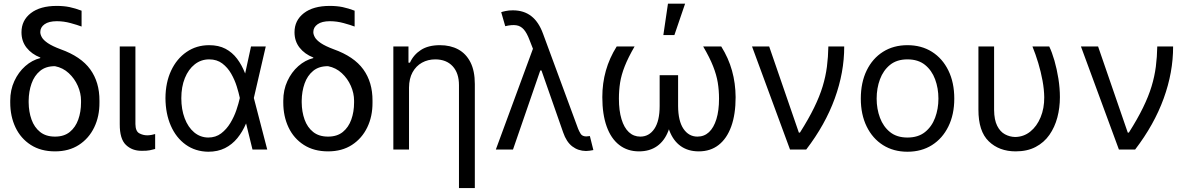

<svg xmlns="http://www.w3.org/2000/svg" viewBox="-20 -792 6290 1017"><path d="M93.8 -621.1Q93.8 -684.1 143.3 -722.4Q192.9 -760.7 280.3 -760.7Q318.4 -760.7 348.6 -754.4Q378.9 -748 412.1 -735.4V-651.4Q390.6 -659.7 354 -669.7Q317.4 -679.7 281.2 -679.7Q238.8 -679.7 216.1 -663.6Q193.4 -647.5 193.4 -622.1Q193.4 -609.4 201.7 -594.5Q210 -579.6 233.2 -563.7Q256.3 -547.9 300.8 -531.2Q408.7 -492.7 458 -424.6Q507.3 -356.4 506.8 -258.8V-249Q507.3 -175.8 479 -117.2Q450.7 -58.6 397.9 -24.4Q345.2 9.8 271.5 9.8Q196.3 9.8 143.1 -24.4Q89.8 -58.6 62 -117.2Q34.2 -175.8 34.2 -249V-258.8Q34.2 -315.4 55.9 -362.5Q77.6 -409.7 113.8 -441.7Q149.9 -473.6 193.4 -484.4V-487.3Q147.5 -505.4 120.6 -539.6Q93.8 -573.7 93.8 -621.1ZM131.8 -258.8V-249Q132.3 -199.7 147 -158.7Q161.6 -117.7 192.4 -93Q223.1 -68.4 271.5 -68.4Q319.3 -68.4 349.6 -93Q379.9 -117.7 394.5 -158.7Q409.2 -199.7 409.2 -249V-258.8Q409.2 -298.3 392.1 -337.2Q375 -376 344.2 -404.5Q313.5 -433.1 271.5 -441.4Q223.1 -441.9 192.4 -416.5Q161.6 -391.1 147 -349.4Q132.3 -307.6 131.8 -258.8Z M614.3 -545.9H697.3V-134.8Q697.8 -96.7 717.8 -85.9Q737.8 -75.2 759.8 -75.2Q771 -75.2 783.7 -77.6Q796.4 -80.1 801.8 -82V-2.9Q791 0.5 773.7 3.9Q756.3 7.3 730.5 6.8Q680.2 7.3 647 -24.4Q613.8 -56.2 614.3 -134.8Z M1083 11.7Q1014.6 10.7 963.6 -25.9Q912.6 -62.5 884.8 -126.2Q856.9 -189.9 856.4 -272.5Q856.9 -355 886.5 -418Q916 -481 968.3 -516.8Q1020.5 -552.7 1087.9 -552.7Q1138.2 -552.7 1174.3 -533.7Q1210.4 -514.6 1235.8 -481Q1261.2 -447.3 1278.3 -403.3H1311.5L1324.2 -274.4L1395.5 0H1317.4L1250 -274.4Q1244.6 -300.3 1233.9 -334.7Q1223.1 -369.1 1204.6 -401.6Q1186 -434.1 1157.5 -455.8Q1128.9 -477.5 1087.9 -477.5Q1044.9 -477.5 1011.5 -451.2Q978 -424.8 959.2 -378.4Q940.4 -332 940.4 -271.5Q940.4 -212.4 958.3 -165.3Q976.1 -118.2 1008.3 -91.1Q1040.5 -64 1083 -63.5Q1122.6 -63.5 1151.4 -85.4Q1180.2 -107.4 1200.2 -140.6Q1220.2 -173.8 1232.2 -209.2Q1244.1 -244.6 1250 -271.5L1309.6 -545.9H1387.7L1324.2 -271.5L1311.5 -137.7H1283.2Q1264.6 -93.8 1237.1 -60.1Q1209.5 -26.4 1171.4 -7.3Q1133.3 11.7 1083 11.7Z M1540 -621.1Q1540 -684.1 1589.6 -722.4Q1639.2 -760.7 1726.6 -760.7Q1764.6 -760.7 1794.9 -754.4Q1825.2 -748 1858.4 -735.4V-651.4Q1836.9 -659.7 1800.3 -669.7Q1763.7 -679.7 1727.5 -679.7Q1685.1 -679.7 1662.4 -663.6Q1639.6 -647.5 1639.6 -622.1Q1639.6 -609.4 1647.9 -594.5Q1656.2 -579.6 1679.4 -563.7Q1702.6 -547.9 1747.1 -531.2Q1855 -492.7 1904.3 -424.6Q1953.6 -356.4 1953.1 -258.8V-249Q1953.6 -175.8 1925.3 -117.2Q1897 -58.6 1844.2 -24.4Q1791.5 9.8 1717.8 9.8Q1642.6 9.8 1589.4 -24.4Q1536.1 -58.6 1508.3 -117.2Q1480.5 -175.8 1480.5 -249V-258.8Q1480.5 -315.4 1502.2 -362.5Q1523.9 -409.7 1560.1 -441.7Q1596.2 -473.6 1639.6 -484.4V-487.3Q1593.8 -505.4 1566.9 -539.6Q1540 -573.7 1540 -621.1ZM1578.1 -258.8V-249Q1578.6 -199.7 1593.3 -158.7Q1607.9 -117.7 1638.7 -93Q1669.4 -68.4 1717.8 -68.4Q1765.6 -68.4 1795.9 -93Q1826.2 -117.7 1840.8 -158.7Q1855.5 -199.7 1855.5 -249V-258.8Q1855.5 -298.3 1838.4 -337.2Q1821.3 -376 1790.5 -404.5Q1759.8 -433.1 1717.8 -441.4Q1669.4 -441.9 1638.7 -416.5Q1607.9 -391.1 1593.3 -349.4Q1578.6 -307.6 1578.1 -258.8Z M2146.5 -328.1V0H2063.5V-545.9H2143.6V-460H2151.4Q2170.4 -502 2209.5 -527.3Q2248.5 -552.7 2310.5 -552.7Q2365.7 -552.7 2407.2 -530.3Q2448.7 -507.8 2471.9 -462.2Q2495.1 -416.5 2495.1 -346.7V204.1H2411.1V-340.8Q2411.1 -404.8 2377.9 -440.9Q2344.7 -477.1 2286.1 -477.5Q2246.6 -477.5 2215.1 -460Q2183.6 -442.4 2165.3 -409.2Q2147 -376 2146.5 -328.1Z M3084 7.8Q3042.5 7.3 3011.2 -16.6Q2980 -40.5 2962.9 -90.8L2832 -464.8L2806.6 -524.4L2785.2 -579.1Q2771 -617.2 2754.4 -636Q2737.8 -654.8 2714.4 -658.2Q2690.9 -661.6 2656.2 -653.3L2634.8 -727.5Q2641.1 -730 2658 -733.6Q2674.8 -737.3 2696.3 -737.3Q2754.4 -737.3 2793.9 -706.8Q2833.5 -676.3 2856.4 -613.3L3042 -110.4Q3047.4 -96.7 3055.7 -83.3Q3064 -69.8 3085 -69.3Q3096.7 -70.3 3104.5 -71.3L3123 2.9Q3112.8 4.9 3103 6.3Q3093.3 7.8 3084 7.8ZM2606.4 0 2819.3 -578.1 2853.5 -418.9H2841.8L2697.3 0Z M3246.6 -545.9H3341.3Q3307.1 -486.8 3289.1 -440.9Q3271 -395 3264.6 -354.2Q3258.3 -313.5 3258.3 -269.5Q3258.3 -206.1 3272 -160.9Q3285.6 -115.7 3311 -92Q3336.4 -68.4 3371.6 -68.4Q3418 -68.4 3446 -109.6Q3474.1 -150.9 3474.1 -230.5V-393.6H3540.5V-230.5Q3541 -153.3 3520.5 -99.6Q3500 -45.9 3460.7 -18.1Q3421.4 9.8 3364.7 9.8Q3303.7 9.8 3260 -24.2Q3216.3 -58.1 3193.4 -122.3Q3170.4 -186.5 3170.4 -277.3Q3170.4 -351.1 3189.2 -417.7Q3208 -484.4 3246.6 -545.9ZM3704.6 -545.9H3800.3Q3838.9 -484.4 3857.4 -417.7Q3876 -351.1 3876.5 -277.3Q3876.5 -186.5 3853.3 -122.3Q3830.1 -58.1 3786.6 -24.2Q3743.2 9.8 3681.2 9.8Q3625 9.8 3585.7 -18.1Q3546.4 -45.9 3525.9 -99.6Q3505.4 -153.3 3505.4 -230.5V-393.6H3571.8V-230.5Q3572.3 -150.9 3600.3 -109.6Q3628.4 -68.4 3674.3 -68.4Q3710 -68.4 3735.4 -92Q3760.7 -115.7 3774.7 -160.9Q3788.6 -206.1 3788.6 -269.5Q3788.6 -313.5 3782 -354.2Q3775.4 -395 3757.3 -440.9Q3739.3 -486.8 3704.6 -545.9ZM3493.7 -606.4 3518.1 -772.5H3608.9L3552.2 -606.4Z M4164.6 0 3963.4 -545.9H4054.2L4211.4 -89.8H4217.3Q4263.2 -162.1 4292.2 -221.7Q4321.3 -281.2 4337.4 -334.2Q4353.5 -387.2 4360.1 -438.7Q4366.7 -490.2 4367.7 -545.9H4451.7Q4452.1 -409.2 4401.6 -270.3Q4351.1 -131.3 4250.5 0Z M4786.6 11.7Q4712.9 11.7 4657.2 -23.4Q4601.6 -58.6 4570.6 -122.1Q4539.6 -185.5 4539.6 -269.5Q4539.6 -355 4570.6 -418.7Q4601.6 -482.4 4657.2 -517.6Q4712.9 -552.7 4786.6 -552.7Q4860.8 -552.7 4916.5 -517.6Q4972.2 -482.4 5003.4 -418.7Q5034.7 -355 5034.7 -269.5Q5034.7 -185.5 5003.4 -122.1Q4972.2 -58.6 4916.5 -23.4Q4860.8 11.7 4786.6 11.7ZM4786.6 -63.5Q4843.3 -63.5 4879.4 -92.3Q4915.5 -121.1 4933.1 -168.2Q4950.7 -215.3 4950.7 -269.5Q4950.7 -324.7 4933.1 -372.1Q4915.5 -419.4 4879.4 -448.5Q4843.3 -477.5 4786.6 -477.5Q4730.5 -477.5 4694.6 -448.5Q4658.7 -419.4 4641.1 -372.1Q4623.5 -324.7 4623.5 -269.5Q4623.5 -215.3 4641.1 -168.2Q4658.7 -121.1 4694.6 -92.3Q4730.5 -63.5 4786.6 -63.5Z M5162.6 -545.9H5245.6V-210Q5246.1 -156.7 5262 -125.5Q5277.8 -94.2 5303.2 -80.6Q5328.6 -66.9 5356.9 -66.4Q5402.3 -66.9 5437.3 -95Q5472.2 -123 5491.9 -170.7Q5511.7 -218.3 5511.2 -277.3Q5510.7 -317.9 5502.2 -364.5Q5493.7 -411.1 5479.5 -458.3Q5465.3 -505.4 5448.7 -545.9H5537.6Q5552.2 -516.1 5565.2 -471.2Q5578.1 -426.3 5586.2 -375.5Q5594.2 -324.7 5594.2 -277.3Q5594.2 -221.2 5580.6 -169.7Q5566.9 -118.2 5538.6 -77.6Q5510.3 -37.1 5465.8 -13.7Q5421.4 9.8 5359.9 9.8Q5272.5 9.8 5217.3 -43.5Q5162.1 -96.7 5162.6 -211.9Z M5906.7 0 5705.6 -545.9H5796.4L5953.6 -89.8H5959.5Q6005.4 -162.1 6034.4 -221.7Q6063.5 -281.2 6079.6 -334.2Q6095.7 -387.2 6102.3 -438.7Q6108.9 -490.2 6109.9 -545.9H6193.8Q6194.3 -409.2 6143.8 -270.3Q6093.3 -131.3 5992.7 0Z"/></svg>

Font: Inter V
Style: 
Weight: 400
Designer: Rasmus Andersson
Foundry: rsms
Version: Version 4.000;git-a3f224843